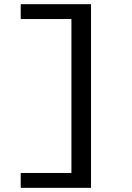

<svg xmlns="http://www.w3.org/2000/svg" viewBox="-20 -779 640 928"><path d="M419.9 128.9H80.1V57.1H325.2V-687H80.1V-758.8H419.9Z"/></svg>

Font: Aurulent Sans Mono
Style: Regular
Weight: 400
Monospace: yes
Version: Version 2007.05.04